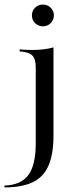

<svg xmlns="http://www.w3.org/2000/svg" viewBox="-68 -633 327 846"><path d="M-48.4 192.7V184.7Q24.2 182.3 56.9 138.3Q89.5 94.4 89.5 -1.6V-335.5Q89.5 -373.4 74.2 -388.7Q58.9 -404 18.5 -406.5V-415.3Q46 -412.9 75.8 -412.9Q127.4 -412.9 167.7 -424.2V-36.3Q167.7 45.2 146 96Q124.2 146.8 76.6 169.8Q29 192.7 -48.4 192.7ZM121 -516.9Q101.6 -516.9 87.1 -530.6Q72.6 -544.4 72.6 -565.3Q72.6 -585.5 86.7 -599.2Q100.8 -612.9 121 -612.9Q141.1 -612.9 155.2 -599.2Q169.4 -585.5 169.4 -565.3Q169.4 -545.2 155.2 -531Q141.1 -516.9 121 -516.9Z"/></svg>

Font: Playfair 144pt
Style: Regular
Weight: 400
Designer: Claus Eggers Sørensen
Foundry: Claus Eggers Sørensen
Version: Version 2.001;gftools[0.9.30]